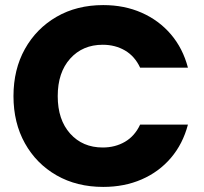

<svg xmlns="http://www.w3.org/2000/svg" viewBox="-20 -730 802 755"><path d="M33 -352Q33 -457 78 -537.5Q123 -618 202.5 -664Q282 -710 386 -710Q469 -710 537 -680Q605 -650 652 -595Q699 -540 719 -464H531Q510 -509 471.5 -531.5Q433 -554 384 -554Q305 -554 256 -499.5Q207 -445 207 -352Q207 -259 256 -204.5Q305 -150 384 -150Q433 -150 471.5 -172.5Q510 -195 531 -240H719Q699 -164 652 -109Q605 -54 537 -24.5Q469 5 386 5Q282 5 202.5 -40.5Q123 -86 78 -166.5Q33 -247 33 -352Z"/></svg>

Font: Poppins
Style: Bold
Weight: 700
Designer: Ninad Kale (Devanagari), Jonny Pinhorn (Latin)
Version: Version 5.002